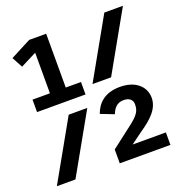

<svg xmlns="http://www.w3.org/2000/svg" viewBox="-127 -805 854 912"><g transform="rotate(-20 300.0 -349.0)"><path d="M38 -363H283V-426H206V-698H120L16 -644L45 -590L126 -631V-426H38ZM331 -398H425L594 -698H500ZM6 0H100L269 -300H175ZM324 0H580V-63H412L472 -107C531 -147 573 -187 573 -241C573 -297 528 -341 448 -341C367 -341 331 -298 315 -253L382 -227C393 -256 411 -276 443 -276C470 -276 488 -263 488 -240V-237C488 -206 475 -186 432 -153L324 -70Z"/></g></svg>

Font: IBM Mono SemiBold
Style: Regular
Weight: 600
Monospace: yes
Designer: Mike Abbink, Paul van der Laan, Pieter van Rosmalen
Foundry: Bold Monday
Version: Version 2.3